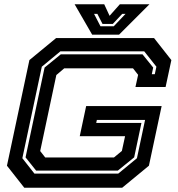

<svg xmlns="http://www.w3.org/2000/svg" viewBox="-20 -878 834 898"><path d="M93.5 0 12.5 -103 117.5 -597 242.5 -700H700.5L781.5 -597L754.5 -471H613.5L626 -528L602 -558.5H280.5L243.5 -527L168 -171.5L191.5 -141.5H513L550 -172L565 -241H353L383 -382H736L676.5 -103L551.5 0ZM141 -66H533L620.5 -138L658.5 -317H433L430 -303H641.5L607.5 -142L531 -80H149L99.5 -142L188.5 -562L264.5 -624H646.5L696.5 -562L690 -531H704L711.5 -566L654.5 -638H262.5L175.5 -566L84.5 -138ZM411 -716 329 -858H467.5L492.5 -804L540.5 -858H679L537 -716ZM450 -755H512L567 -813H551.5L507.5 -766H459.5L435.5 -813H420Z"/></svg>

Font: Tourney Expanded Regular
Style: Bold Italic
Weight: 700
Width: 7
Italic angle: -12°
Designer: Tyler Finck
Foundry: Etcetera Type Co
Version: Version 1.010; ttfautohint (v1.8.3)